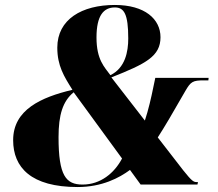

<svg xmlns="http://www.w3.org/2000/svg" viewBox="-20 -744 878 774"><path d="M293 10C391 10 461 -27 504 -59L547 0H776L778 -10H773C761 -10 754 -13 719 -57L616 -190C642 -230 675 -286 727 -377C749 -415 757 -420 802 -420H820L821 -430H606L598 -392C590 -352 578 -300 564 -258L429 -432C568 -487 627 -517 627 -594C627 -667 564 -724 443 -724C310 -724 211 -666 211 -552C211 -479 238 -436 272 -382C146 -352 33 -302 33 -179C33 -69 105 10 293 10ZM425 -441C401 -474 369 -503 369 -593C369 -682 398 -714 443 -714C480 -714 497 -688 497 -589C497 -536 485 -470 425 -441ZM313 0C246 0 216 -35 216 -191C216 -281 233 -336 277 -372L472 -105C441 -46 385 0 313 0Z"/></svg>

Font: Noto Serif Display Black
Style: Italic
Weight: 900
Italic angle: -12°
Designer: Monotype Design Team
Foundry: Monotype Imaging Inc.
Version: Version 2.009